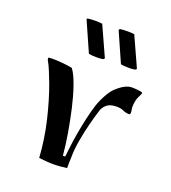

<svg xmlns="http://www.w3.org/2000/svg" viewBox="-126 -767 772 866"><g transform="rotate(20 260.0 -334.0)"><path d="M371 -671 435 -530V-528Q435 -523 424.5 -521.5Q414 -520 404 -520H397Q376 -520 361 -523L299 -663Q298 -666 300 -668.5Q302 -671 304 -671Q310 -672 319.5 -672.5Q329 -673 339 -673Q347 -673 355.5 -672.5Q364 -672 371 -671ZM219 -666 283 -525V-523Q283 -518 272.5 -516.5Q262 -515 252 -515H245Q224 -515 209 -518L147 -658Q147 -659 146.5 -659Q146 -659 146 -660Q146 -666 152 -666Q158 -667 167.5 -667.5Q177 -668 187 -668Q195 -668 203.5 -667.5Q212 -667 219 -666ZM475 -358Q475 -354 476.5 -347Q478 -340 478 -334Q478 -324 472 -324Q456 -324 442.5 -330.5Q429 -337 410 -337Q381 -337 366 -326.5Q351 -316 343 -299Q333 -269 321.5 -225Q310 -181 302 -135Q294 -89 294 -52Q294 -45 293.5 -37.5Q293 -30 293 -23V0Q277 2 261 3.5Q245 5 228 5Q212 5 194.5 3.5Q177 2 159 0Q153 -91 132.5 -176.5Q112 -262 87 -330Q76 -359 65.5 -384.5Q55 -410 44 -429Q43 -431 43 -433.5Q43 -436 43 -437Q43 -440 46 -440Q50 -440 54 -440.5Q58 -441 62 -441Q83 -441 110.5 -438.5Q138 -436 158 -432Q176 -409 193 -359Q208 -316 220.5 -261Q233 -206 242.5 -149.5Q252 -93 256 -46H267Q269 -63 272.5 -93.5Q276 -124 282.5 -161Q289 -198 297.5 -236.5Q306 -275 316 -306Q325 -334 341 -363Q357 -392 372 -405Q387 -419 400.5 -427.5Q414 -436 428 -440Q433 -441 438 -441.5Q443 -442 447 -442Q453 -442 464.5 -441Q476 -440 485.5 -438.5Q495 -437 495 -433Q495 -430 494 -429Q490 -419 484.5 -408.5Q479 -398 477 -383Q476 -376 475.5 -370Q475 -364 475 -358Z"/></g></svg>

Font: Ponomar
Style: Regular
Weight: 400
Version: Version 1.301; ttfautohint (v1.8.4.7-5d5b)